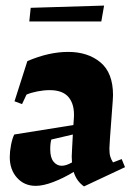

<svg xmlns="http://www.w3.org/2000/svg" viewBox="-20 -651 468 688"><path d="M428 -52 281 17Q254 -2 244 -35Q208 -13 171.5 1Q135 15 108 15Q67 15 41 -14Q15 -43 15 -88Q15 -108 19.5 -131.5Q24 -155 31 -169L243 -203L245 -232Q247 -277 226 -302.5Q205 -328 158 -328Q137 -328 114 -323.5Q91 -319 75 -312L59 -278L32 -288L78 -432Q155 -465 224 -465Q295 -465 340 -427.5Q385 -390 385 -310L384 -290L374 -155L372 -119Q372 -101 375 -90.5Q378 -80 385 -69L416 -81ZM238 -69 237 -90 238 -112 241 -169 164 -151Q160 -138 160 -116Q160 -86 172 -71.5Q184 -57 201 -57Q217 -57 238 -69ZM90 -623 353 -631 343 -574H85Z"/></svg>

Font: Rakkas
Style: Regular
Weight: 400
Designer: Zeynep Akay
Foundry: Zeynep Akay
Version: Version 2.000